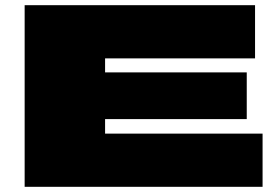

<svg xmlns="http://www.w3.org/2000/svg" viewBox="-20 -720 1075 740"><path d="M75 0V-700H963V-495H385V-441H931V-261H385V-205H992V0Z"/></svg>

Font: Georama ExtraExtended Black
Style: Regular
Weight: 900
Width: 8
Designer: Jean-Baptiste Levee
Foundry: Production Type
Version: Version 1.000